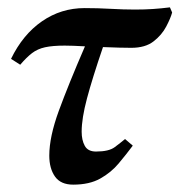

<svg xmlns="http://www.w3.org/2000/svg" viewBox="-20 -494 488 522"><path d="M179 8Q145 8 129.5 -14Q114 -36 114 -71Q114 -122 140 -193Q166 -264 211 -368Q194 -369 180 -369.5Q166 -370 156 -370Q123 -370 102.5 -365.5Q82 -361 67 -349.5Q52 -338 35 -318L10 -334Q42 -400 94 -436Q146 -472 210 -472Q246 -472 281 -470Q316 -468 347 -468Q373 -468 395.5 -469.5Q418 -471 442 -474L448 -460Q444 -445 432 -422Q420 -399 397.5 -381.5Q375 -364 337 -364Q325 -364 304 -364.5Q283 -365 260 -366Q231 -281 216.5 -226.5Q202 -172 202 -136Q202 -113 210.5 -97.5Q219 -82 241 -82Q276 -82 292 -94Q308 -106 320 -116L341 -98Q323 -74 302.5 -49.5Q282 -25 252.5 -8.5Q223 8 179 8Z"/></svg>

Font: STIX Two Text SemiBold
Style: Italic
Weight: 600
Italic angle: -12°
Designer: Ross Mills, John Hudson & Paul Hanslow, Tiro Typeworks Ltd; with prior portions MicroPress Inc. and Coen Hoffman, Elsevi
Foundry: Tiro Typeworks Ltd
Version: Version 2.13 b171